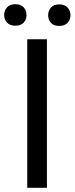

<svg xmlns="http://www.w3.org/2000/svg" viewBox="-41 -899 357 919"><path d="M183.6 -710.9V0H89.4V-710.9ZM-21 -826.7Q-21 -848.6 -7.3 -863.8Q6.3 -878.9 32.2 -878.9Q58.6 -878.9 72.3 -863.8Q85.9 -848.6 85.9 -826.7Q85.9 -805.7 72.3 -790.8Q58.6 -775.9 32.2 -775.9Q6.3 -775.9 -7.3 -790.8Q-21 -805.7 -21 -826.7ZM189.5 -825.7Q189.5 -847.7 202.9 -862.8Q216.3 -877.9 242.7 -877.9Q268.6 -877.9 282.5 -862.8Q296.4 -847.7 296.4 -825.7Q296.4 -804.7 282.5 -789.8Q268.6 -774.9 242.7 -774.9Q216.3 -774.9 202.9 -789.8Q189.5 -804.7 189.5 -825.7Z"/></svg>

Font: Roboto21382017
Style: Regular
Weight: 400
Designer: Christian Robertson
Foundry: Google
Version: Version 2.138; 2017